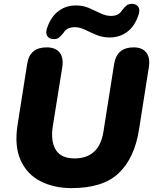

<svg xmlns="http://www.w3.org/2000/svg" viewBox="-20 -958 789 989"><path d="M349 11Q258 11 188.5 -24.5Q119 -60 86 -133.5Q53 -207 71 -318L120 -629Q133 -714 220 -714Q266 -714 287 -687.5Q308 -661 301 -613L252 -308Q240 -230 267.5 -186Q295 -142 364 -142Q426 -142 464 -176Q502 -210 513 -281L568 -629Q582 -714 668 -714Q712 -714 733 -688Q754 -662 747 -614L696 -290Q673 -144 592 -66.5Q511 11 349 11ZM252 -757Q233 -758 223.5 -772.5Q214 -787 222 -812Q241 -870 280 -900Q319 -930 371 -930Q408 -930 439 -916.5Q470 -903 497.5 -889.5Q525 -876 552 -876Q570 -876 584.5 -882.5Q599 -889 608 -904Q621 -921 632 -930Q643 -939 664 -938Q684 -936 693 -922Q702 -908 694 -883Q675 -824 636 -794.5Q597 -765 545 -765Q508 -765 477 -778Q446 -791 418.5 -804.5Q391 -818 365 -818Q347 -818 332 -811.5Q317 -805 308 -790Q295 -774 284 -764.5Q273 -755 252 -757Z"/></svg>

Font: Nunito Black
Style: Italic
Weight: 900
Italic angle: -9°
Designer: Vernon Adams
Foundry: Vernon Adams
Version: Version 3.601; ttfautohint (v1.8.2.53-6de2)